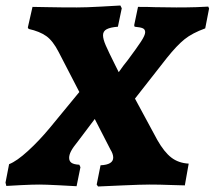

<svg xmlns="http://www.w3.org/2000/svg" viewBox="-43 -671 779 697"><path d="M308 -1 322 -71Q368 -73 368 -99Q368 -112 358 -128L301 -239L240 -158Q222 -136 215 -122.5Q208 -109 208 -98Q208 -86 216.5 -80Q225 -74 245 -73L249 -64L235 5Q219 4 170 1.5Q121 -1 100 -1Q76 -1 34.5 1Q-7 3 -20 4L-23 -8L-10 -75Q18 -86 58.5 -123Q99 -160 138 -207L245 -337L170 -482Q149 -523 125 -540Q101 -557 61 -566L58 -571L75 -646Q88 -646 131.5 -645Q175 -644 236 -644Q269 -644 323 -647Q377 -650 394 -651L399 -641L385 -574Q358 -572 344.5 -565Q331 -558 331 -543Q331 -529 341 -506Q351 -483 376 -433L388 -409Q406 -435 421 -453Q453 -496 468.5 -519.5Q484 -543 484 -554Q484 -564 476 -568Q468 -572 446 -574Q445 -575 445 -576.5Q445 -578 444 -579L458 -646Q497 -646 519 -645L597 -644Q637 -644 669.5 -645Q702 -646 713 -647L716 -640L702 -568Q655 -551 627 -528.5Q599 -506 563 -461L447 -313L528 -163Q553 -119 579 -99Q605 -79 642 -77L628 2Q613 2 574.5 0.5Q536 -1 500 -1Q470 -1 402.5 2Q335 5 313 6Z"/></svg>

Font: Alegreya SC ExtraBold
Style: Italic
Weight: 800
Italic angle: -7°
Designer: Juan Pablo del Peral
Foundry: Huerta Tipografica
Version: Version 2.007; ttfautohint (v1.6)